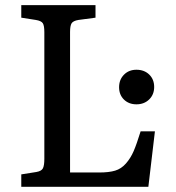

<svg xmlns="http://www.w3.org/2000/svg" viewBox="-20 -720 677 740"><path d="M62 0V-47.9L120.1 -57.1Q140.1 -60.5 145.5 -71.5Q150.9 -82.5 150.9 -107.9V-596.2Q150.9 -621.1 145 -630.4Q139.2 -639.6 118.2 -643.1L62 -651.9V-700.2H348.1V-651.9L282.2 -643.1Q261.7 -639.6 255.9 -630.1Q250 -620.6 250 -596.2V-55.2H362.8Q399.9 -55.2 423.6 -62.3Q447.3 -69.3 465.3 -89.8Q483.4 -110.4 495.1 -137.5Q506.8 -164.6 522 -213.9H577.1L551.8 0ZM505.9 -317.9Q476.6 -317.9 457.8 -336.2Q439 -354.5 439 -383.8Q439 -413.1 457.8 -432.1Q476.6 -451.2 505.9 -451.2Q536.1 -451.2 555.2 -432.6Q574.2 -414.1 574.2 -384.8Q574.2 -355.5 554.9 -336.7Q535.6 -317.9 505.9 -317.9Z"/></svg>

Font: Literata Book
Style: Regular
Weight: 400
Designer: Latin by Veronika Burian and Jose Scaglione. Greek by Irene Vlachou. Cyrillic by Vera Evstafieva
Foundry: TypeTogether
Version: Version 2.003;PS 002.003;hotconv 1.0.88;makeotf.lib2.5.64775